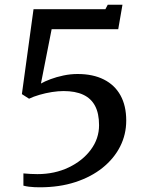

<svg xmlns="http://www.w3.org/2000/svg" viewBox="-20 -782 624 816"><path d="M79.5 -45Q94 -43.5 109.8 -42.8Q125.5 -42 139 -42Q212.5 -42 272 -70.5Q331.5 -99 366.2 -146Q401 -193 401 -250Q401 -300 384 -332Q367 -364 333.5 -379.5Q300 -395 250 -395Q227.5 -395 200.5 -390.8Q173.5 -386.5 147.8 -379Q122 -371.5 103.5 -362.5L73 -382L122.5 -743H428L438 -762H500.5L482.5 -658H199.5L154 -427Q169.5 -436 194.8 -445.5Q220 -455 249.8 -461.2Q279.5 -467.5 310 -467.5Q375 -467.5 421.2 -444.2Q467.5 -421 492 -376.8Q516.5 -332.5 516.5 -269.5Q516.5 -210.5 490.5 -159.2Q464.5 -108 416 -69Q367.5 -30 300 -8Q232.5 14 149.5 14Q138.5 14 126.8 13.5Q115 13 103 11.5Q91 10 79.5 7Z"/></svg>

Font: Merriweather Light 18pt
Style: Regular
Weight: 400
Version: Version 2.100